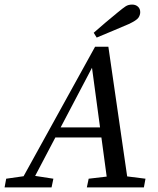

<svg xmlns="http://www.w3.org/2000/svg" viewBox="-46 -818 689 838"><path d="M-26 0 -19 -38 79 -52H96L187 -38L179 0ZM30 0 369 -614H427L516 0H426L353 -541L368 -546L81 0ZM177 -218 191 -262H451L441 -218ZM333 0 341 -38 460 -52H478L589 -38L582 0ZM363 -675Q389 -698 415 -720Q441 -742 468 -764Q491 -783 502.5 -790.5Q514 -798 531 -798Q546 -798 556 -789Q566 -780 566 -765Q566 -752 558 -740.5Q550 -729 516 -713Q482 -698 446.5 -683.5Q411 -669 376 -654Z"/></svg>

Font: Lisu Bosa
Style: Italic
Weight: 400
Italic angle: -19°
Designer: David Morse, Annie Olsen, Victor Gaultney, Frank Grießhammer (Latin)
Foundry: SIL International
Version: Version 2.000